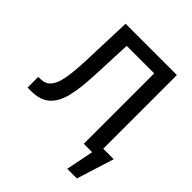

<svg xmlns="http://www.w3.org/2000/svg" viewBox="-239 -855 1186 1186"><g transform="rotate(45 354.0 -262.5)"><path d="M18.6 -92.8 39.1 -93.8Q81.1 -94.7 105 -122.3Q128.9 -149.9 140.6 -209.7Q152.3 -269.5 156.2 -375L168 -707H616.2V-63.5H708L630.9 181.6H546.9L583 0H509.8V-615.2H269.5L257.8 -346.7Q252.4 -224.6 233.6 -150.4Q214.8 -76.2 171.1 -38.1Q127.4 0 48.8 0H18.6Z"/></g></svg>

Font: Pretendard Medium
Style: Regular
Weight: 500
Designer: Base glyphs from Inter by Rasmus Andersson; Hangeul glyphs from Noto Sans CJK(Source Han Sans) by Jang Soo-young and Kan
Foundry: Kil Hyung-jin
Version: Version 1.309